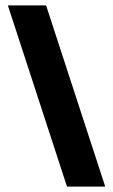

<svg xmlns="http://www.w3.org/2000/svg" viewBox="-20 -688 417 708"><path d="M368 0 150 -668H9L227 0Z"/></svg>

Font: Celebes ExtraBold
Style: Regular
Weight: 800
Designer: Anugrah Pasau
Foundry: Lafontype
Version: Version 1.000